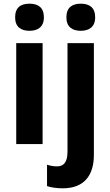

<svg xmlns="http://www.w3.org/2000/svg" viewBox="-20 -781 597 1041"><path d="M140 -761C93 -761 62 -741 62 -687C62 -635 94 -614 140 -614C185 -614 218 -635 218 -687C218 -741 186 -761 140 -761ZM340 -687C340 -635 372 -614 418 -614C463 -614 496 -635 496 -687C496 -741 464 -761 418 -761C372 -761 340 -741 340 -687ZM211 -547H68V0H211ZM320 240C438 240 489 168 489 59V-547H346V41C346 102 323 121 289 121C270 121 253 118 235 112V228C258 236 291 240 320 240Z"/></svg>

Font: Noto Sans Thai Looped SemiCondensed
Style: Bold
Weight: 700
Width: 4
Designer: Sasikarn Vongin, Ben Mitchell
Foundry: The Fontpad Ltd
Version: Version 1.001